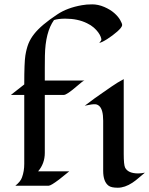

<svg xmlns="http://www.w3.org/2000/svg" viewBox="-20 -856 688 885"><path d="M186.5 -151.4Q186.5 -102.5 155.8 -66.4H299.3Q293.5 -62 280.3 -51Q267.1 -40 252 -28.3Q214.4 0 204.6 0H50.8Q75.2 -19.5 81.5 -38.6Q91.8 -66.9 91.8 -100.6V-418.5H30.3L91.8 -466.8Q91.8 -567.9 96.9 -600.1Q102.1 -632.3 111.3 -655.3Q120.6 -678.2 137.7 -699.7Q169.9 -740.7 244.1 -789.6Q290 -820.3 357.4 -832Q377.4 -835.9 405 -835.9Q432.6 -835.9 460.4 -824Q488.3 -812 506.6 -795.9Q524.9 -779.8 533.9 -763.7Q543 -747.6 543 -741.2Q543 -734.9 536.6 -727.1Q530.3 -719.2 520.3 -710.4Q510.3 -701.7 498 -692.4Q485.8 -683.1 474.1 -675.8Q446.8 -658.7 437.5 -658.7Q447.3 -668.5 447.3 -673.3Q447.3 -678.2 443.8 -687.3Q440.4 -696.3 432.6 -707Q424.8 -717.8 412.1 -729Q399.4 -740.2 380.9 -749Q338.4 -770 280.8 -770Q249.5 -770 229 -763.7Q189 -708 187 -599.6Q186.5 -570.3 186.5 -543.5V-484.9H369.6Q362.8 -483.9 336.9 -460.9Q288.1 -418.5 274.4 -418.5H186.5ZM647.9 -60.1Q633.3 -48.3 619.4 -36.1Q605.5 -23.9 590.3 -13.7Q555.2 9.3 522.9 9.3Q492.7 9.3 480.5 0Q455.6 -18.6 455.6 -68.4V-299.8Q455.6 -352.5 436.5 -368.2Q427.7 -375.5 417.5 -375.5Q407.2 -375.5 400.1 -374.3Q393.1 -373 385.7 -371.6Q378.4 -370.1 370.6 -368.7Q395 -387.7 416.3 -402.8Q437.5 -418 452.6 -428.2Q467.8 -438.5 494.6 -457.3Q521.5 -476.1 550.3 -491.2V-146.5Q550.3 -96.7 556.6 -83.5Q570.3 -56.6 617.2 -56.6Q629.9 -56.6 647.9 -60.1Z"/></svg>

Font: Fondamento
Style: Regular
Weight: 400
Version: Version 1.000